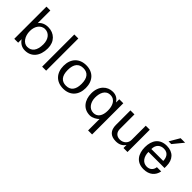

<svg xmlns="http://www.w3.org/2000/svg" viewBox="115 -1798 3046 3046"><g transform="rotate(45 1638.0 -275.5)"><path d="M167 -262C167 -376 229 -455 318 -455C403 -455 469 -383 469 -265C469 -123 411 -54 315 -54C232 -54 167 -144 167 -262ZM167 -78C208 -17 262 13 330 13C471 13 565 -92 565 -271C565 -419 466 -513 331 -513C262 -513 203 -488 167 -439V-722H80V0H167Z M705 0H795V-722H705Z M935 -250C935 -89 1032 12 1186 12C1340 12 1435 -89 1435 -250C1435 -411 1340 -512 1186 -512C1032 -512 935 -411 935 -250ZM1029 -250C1029 -383 1085 -447 1185 -447C1285 -447 1341 -383 1341 -250C1341 -117 1285 -53 1185 -53C1085 -53 1029 -117 1029 -250Z M1645 -248C1645 -346 1680 -449 1789 -449C1900 -449 1936 -344 1936 -244C1936 -129 1888 -55 1799 -55C1697 -55 1645 -152 1645 -248ZM1936 -428C1904 -475 1860 -513 1782 -513C1660 -513 1555 -421 1555 -253C1555 -103 1638 13 1786 13C1846 13 1910 -28 1936 -57V200H2026V-500H1936Z M2620 -500H2530V-181C2530 -109 2473 -53 2393 -53C2323 -53 2276 -97 2276 -172V-500H2186V-174C2186 -54 2247 12 2367 12C2442 12 2494 -14 2530 -69V0H2620Z M2760 -250C2760 -102 2829 14 2992 14C3119 14 3196 -55 3216 -160H3120C3114 -98 3071 -51 3000 -51C2905 -51 2854 -134 2854 -236H3215V-282C3215 -423 3135 -512 2992 -512C2835 -512 2760 -405 2760 -250ZM2854 -301C2854 -399 2914 -447 2992 -447C3096 -447 3121 -361 3121 -301ZM3162 -751H3061L2961 -580H3022Z"/></g></svg>

Font: Perun
Style: Regular
Weight: 400
Foundry: Copyright (c) Stefan Peev, Context Ltd, 2016
Version: Version 1.089